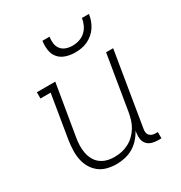

<svg xmlns="http://www.w3.org/2000/svg" viewBox="-177 -877 953 1011"><g transform="rotate(-30 300.0 -371.0)"><path d="M240 8Q212 8 184.5 1Q157 -6 136 -22.5Q115 -39 101.5 -62.5Q88 -86 82.5 -113Q77 -140 78 -168.5Q79 -197 83 -226L127 -492H65V-530H177L125 -219Q121 -196 120.5 -173Q120 -150 124 -128.5Q128 -107 138.5 -87.5Q149 -68 166 -55Q183 -42 204.5 -36Q226 -30 249 -30Q271 -30 293 -34.5Q315 -39 335.5 -49.5Q356 -60 373 -76.5Q390 -93 402 -112.5Q414 -132 420.5 -153.5Q427 -175 431 -197L486 -530H529L455 -81Q453 -71 454.5 -61Q456 -51 462 -44Q468 -37 477.5 -33.5Q487 -30 497 -30H512V8H491Q473 8 455.5 3Q438 -2 426.5 -14.5Q415 -27 412 -45Q409 -63 412 -81L414 -95Q401 -71 382.5 -50.5Q364 -30 340.5 -16.5Q317 -3 291 2.5Q265 8 240 8ZM345 -610Q317 -610 290.5 -618.5Q264 -627 247 -646.5Q230 -666 226 -694Q222 -722 226 -750H269Q266 -730 268.5 -710Q271 -690 282.5 -675.5Q294 -661 312.5 -654.5Q331 -648 351 -648Q372 -648 392.5 -654.5Q413 -661 429 -675.5Q445 -690 454 -709.5Q463 -729 466 -750H509Q506 -731 499.5 -712.5Q493 -694 482 -677Q471 -660 455 -646.5Q439 -633 420.5 -624.5Q402 -616 383 -613Q364 -610 345 -610Z"/></g></svg>

Font: Iosevka Slab XLtEx
Style: Italic
Weight: 200
Width: 7
Italic angle: -9°
Monospace: yes
Designer: Belleve Invis
Foundry: Belleve Invis
Version: Version 11.1.0; ttfautohint (v1.8.3)